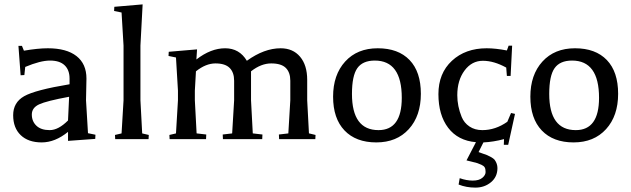

<svg xmlns="http://www.w3.org/2000/svg" viewBox="-20 -634 2877 875"><path d="M80 -425 89 -403Q153 -414 198 -414Q283 -414 328.5 -378.5Q374 -343 374 -276L372 -177L381 -27L415 -20L414 -1L290 8V-33Q231 15 170 15Q109 15 74.5 -18Q40 -51 40 -109Q40 -167 90 -195.5Q140 -224 297 -250V-276Q297 -315 274.5 -336.5Q252 -358 208 -358Q164 -358 95 -329L91 -292L74 -291L64 -425ZM290 -85 295 -193Q192 -174 158.5 -158.5Q125 -143 125 -112Q125 -81 146 -61Q167 -41 206.5 -41Q246 -41 290 -85Z M501 -603 630 -614 620 -426V-177L628 -26L658 -19L657 0H505L504 -19L534 -26L543 -177V-426L534 -577L500 -584Z M1417 0H1252L1251 -21L1294 -26L1303 -177V-266Q1303 -304 1282.5 -324.5Q1262 -345 1216 -345Q1170 -345 1124 -309V-177L1132 -26H1133L1176 -21L1175 0H996L995 -21L1038 -26L1047 -177V-266Q1047 -304 1026.5 -324.5Q1006 -345 962 -345Q918 -345 873 -309L868 -221V-177L876 -26H877L920 -21L919 0H753L752 -19L782 -26L791 -177V-221L782 -372L748 -379L749 -398L878 -409L875 -363Q941 -414 1006 -414Q1071 -414 1105 -357Q1184 -414 1259 -414Q1315 -414 1347.5 -375.5Q1380 -337 1380 -270V-177L1388 -26H1389L1418 -19Z M1705 -41Q1811 -41 1811 -188Q1811 -358 1688 -358Q1633 -358 1608.5 -323.5Q1584 -289 1584 -206Q1584 -41 1705 -41ZM1695 15Q1602 15 1550 -39.5Q1498 -94 1498 -193.5Q1498 -293 1553 -353.5Q1608 -414 1701.5 -414Q1795 -414 1846.5 -360.5Q1898 -307 1898 -206.5Q1898 -106 1843 -45.5Q1788 15 1695 15Z M2198 -414Q2238 -414 2290 -404L2298 -426H2314L2307 -288H2290L2287 -326Q2231 -357 2180.5 -357Q2130 -357 2097 -312.5Q2064 -268 2064 -200Q2064 -150 2084 -101Q2095 -74 2119.5 -57.5Q2144 -41 2178 -41Q2238 -41 2292 -79L2309 -119L2327 -115L2296 26H2276L2277 0Q2228 13 2183 15L2161 59Q2163 60 2179 65.5Q2195 71 2200 73Q2205 75 2217 81.5Q2229 88 2234 94Q2247 112 2247 132Q2247 172 2217.5 196.5Q2188 221 2146.5 221Q2105 221 2070 207L2075 178Q2106 189 2134.5 189Q2163 189 2178 176.5Q2193 164 2193 150Q2193 136 2189 129Q2185 122 2174 117Q2163 112 2155.5 109.5Q2148 107 2130.5 103Q2113 99 2106 97L2149 14Q2067 7 2022.5 -51.5Q1978 -110 1978 -205Q1978 -300 2039.5 -357Q2101 -414 2198 -414Z M2604 -41Q2710 -41 2710 -188Q2710 -358 2587 -358Q2532 -358 2507.5 -323.5Q2483 -289 2483 -206Q2483 -41 2604 -41ZM2594 15Q2501 15 2449 -39.5Q2397 -94 2397 -193.5Q2397 -293 2452 -353.5Q2507 -414 2600.5 -414Q2694 -414 2745.5 -360.5Q2797 -307 2797 -206.5Q2797 -106 2742 -45.5Q2687 15 2594 15Z"/></svg>

Font: Balthazar
Style: Regular
Weight: 400
Designer: Dario Manuel Muhafara
Foundry: Dario Manuel Muhafara
Version: Version 1.000